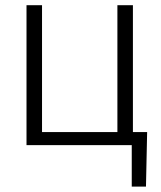

<svg xmlns="http://www.w3.org/2000/svg" viewBox="-20 -548 609 725"><path d="M80.1 -528.3H138.7V-49.3H423.3V-528.3H481.9V-49.3H535.6L531.2 156.7H477.5V0H80.1Z"/></svg>

Font: Roboto Web
Style: Light
Weight: 300
Designer: Google
Version: Version 1.200310; 2013